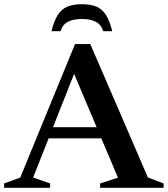

<svg xmlns="http://www.w3.org/2000/svg" viewBox="-30 -890 796 910"><path d="M171.5 -234.5V-287H509.5V-234.5ZM671 -49 745.5 -20.5V0H444.5V-20.5L529 -48L308.5 -570L333.5 -571L127 -48.5L207.5 -20.5V0H-10.5V-20.5L66 -48.5L325.5 -681H398ZM358 -800Q317 -800 291.5 -786.5Q266 -773 257 -742H214Q226 -791 243.8 -819Q261.5 -847 289.2 -858.5Q317 -870 358 -870Q399.5 -870 427 -858.5Q454.5 -847 472.2 -819Q490 -791 502 -742H459Q450 -773 424.5 -786.5Q399 -800 358 -800Z"/></svg>

Font: Newsreader 24pt SemiBold
Style: Regular
Weight: 600
Designer: Hugues Gentile
Foundry: Production Type
Version: Version 1.003